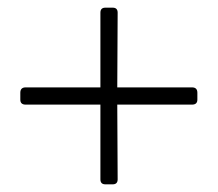

<svg xmlns="http://www.w3.org/2000/svg" viewBox="-20 -483 568 501"><path d="M481 -255Q495 -255 495 -241V-223Q495 -210 481 -210H286L287 -15Q287 -2 274 -2H255Q242 -2 242 -15V-210H47Q33 -210 33 -223V-241Q33 -255 47 -255H242V-450Q242 -463 255 -463H274Q287 -463 287 -450L286 -255Z"/></svg>

Font: Young Serif Light
Style: Regular
Weight: 300
Designer: Bastien Sozeau
Foundry: NBR — Bastien Sozeau
Version: Version 5.001